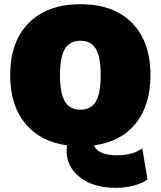

<svg xmlns="http://www.w3.org/2000/svg" viewBox="-20 -690 769 919"><path d="M537.1 209Q426.3 209 362.5 158.7Q298.8 108.4 298.8 32.2Q298.8 23.4 300.8 5.9Q171.9 -12.2 100.3 -99.4Q28.8 -186.5 28.8 -330.1Q28.8 -491.2 118.2 -580.6Q207.5 -669.9 365.2 -669.9Q523.4 -669.9 611.8 -580.6Q700.2 -491.2 700.2 -330.1Q700.2 -186 629.2 -98.6Q558.1 -11.2 429.2 5.9Q450.7 53.2 538.1 53.2Q616.7 53.2 661.1 20L686 168.9Q659.2 188 619.6 198.5Q580.1 209 537.1 209ZM365.2 -495.1Q314 -495.1 290.5 -455.8Q267.1 -416.5 267.1 -330.1Q267.1 -243.7 290.5 -204.3Q314 -165 365.2 -165Q416 -165 439 -204.3Q461.9 -243.7 461.9 -330.1Q461.9 -416.5 439 -455.8Q416 -495.1 365.2 -495.1Z"/></svg>

Font: Work Sans Black
Style: Regular
Weight: 900
Designer: Wei Huang
Foundry: Wei Huang
Version: Version 2.012